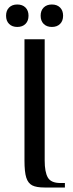

<svg xmlns="http://www.w3.org/2000/svg" viewBox="-20 -835 325 855"><path d="M7 -765Q7 -788 20.5 -801.5Q34 -815 57 -815Q80 -815 93.5 -801.5Q107 -788 107 -765Q107 -742 93.5 -728.5Q80 -715 57 -715Q34 -715 20.5 -728.5Q7 -742 7 -765ZM161 -765Q161 -788 174.5 -801.5Q188 -815 211 -815Q234 -815 247.5 -801.5Q261 -788 261 -765Q261 -742 247.5 -728.5Q234 -715 211 -715Q188 -715 174.5 -728.5Q161 -742 161 -765ZM89 -120V-660H179V-120Q179 -69 193 -44.5Q207 -20 249 -20H269V0H179Q142 0 123.5 -9.5Q105 -19 97 -44Q89 -69 89 -120Z"/></svg>

Font: Philosopher
Style: Regular
Weight: 400
Designer: Jovanny Lemonad
Foundry: Jovanny Lemonad
Version: Version 2.000